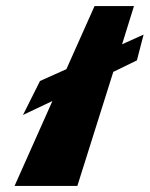

<svg xmlns="http://www.w3.org/2000/svg" viewBox="-20 -613 493 633"><path d="M28 0H235L353.5 -376L431.4 -414L453.4 -499L382.5 -467L421.7 -593H291.7L198.9 -385L111.9 -346L55.8 -234L152.8 -280Z"/></svg>

Font: Hussar Milosc
Style: Obl
Weight: 700
Foundry: Cannot Into Space Fonts
Version: Version 1.02